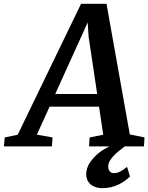

<svg xmlns="http://www.w3.org/2000/svg" viewBox="-79 -767 777 1006"><path d="M-54.2 -46.9 13.7 -61 345.7 -747.1H479L601.1 -62.5L678.2 -46.9L675.3 0H574.7Q556.2 13.7 540.5 26.9Q524.9 40 513.4 52.7Q502 65.4 495.1 77.6Q488.3 89.8 488.3 101.6Q487.8 112.8 490.2 120.1Q492.7 127.4 496.8 131.8Q501 136.2 506.3 138.2Q511.7 140.1 517.6 140.1Q534.7 140.1 550.5 131.8Q566.4 123.5 586.9 107.4L602.1 158.2Q589.8 169.9 574.5 180.9Q559.1 191.9 541 200.4Q522.9 209 502 213.9Q481 218.8 457 218.8Q435.5 218.8 419.4 212.6Q403.3 206.5 392.8 196.3Q382.3 186 377.2 172.4Q372.1 158.7 372.6 143.1Q373 129.4 378.4 112.3Q383.8 95.2 393.6 82.5Q405.8 65.4 418.5 52.7Q431.2 40 443.6 30.5Q456.1 21 468.8 13.7Q481.4 6.3 493.7 0H387.7L390.6 -46.9L461.9 -61L439.9 -208H180.7L114.3 -61.5L196.3 -46.9L192.9 0H-58.6ZM430.2 -274.4 385.3 -574.7 380.4 -649.4 210.4 -274.4Z"/></svg>

Font: Brush Lettering One
Style: Bold Italic
Weight: 400
Italic angle: -7°
Designer: Eben Sorkin
Foundry: Eben Sorkin
Version: Version 1.001